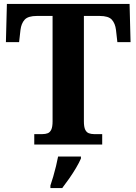

<svg xmlns="http://www.w3.org/2000/svg" viewBox="-20 -734 693 975"><path d="M154 0V-53H196Q211 -53 222.5 -57.5Q234 -62 240.5 -76Q247 -90 247 -117.9V-653H167Q122.4 -653 105.2 -634Q88 -615 84 -582L77 -520H10L15 -714H638L643 -520H576L569 -582Q565 -615 548 -634Q531 -653 486 -653H406V-118Q406 -90 412.5 -76Q419 -62 431 -57.5Q443.1 -53 457 -53H499V0ZM236 208Q243 188 250.5 162Q258 136 264.5 109.5Q271 83 275 61H391V71Q382 92 366 119Q350 146 331.5 172.5Q313 199 296 221H236Z"/></svg>

Font: Noto Serif Gujarati
Style: Regular
Weight: 400
Designer: Universal Thirst, Indian Type Foundry and the Monotype Design Team
Foundry: Monotype Imaging Inc.
Version: Version 2.102